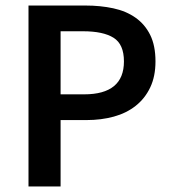

<svg xmlns="http://www.w3.org/2000/svg" viewBox="-20 -674 622 694"><path d="M83 0V-654H289Q343 -654 389.5 -644Q436 -634 470 -610Q504 -586 523 -547.5Q542 -509 542 -452Q542 -398 523 -358Q504 -318 470.5 -291.5Q437 -265 391.5 -252.5Q346 -240 293 -240H199V0ZM199 -333H284Q428 -333 428 -452Q428 -514 390.5 -537.5Q353 -561 280 -561H199Z"/></svg>

Font: TypoPRO Source Sans Pro
Style: Regular
Weight: 600
Designer: Paul D. Hunt
Foundry: Adobe Systems Incorporated
Version: Version 2.020;PS 2.000;hotconv 1.0.86;makeotf.lib2.5.63406